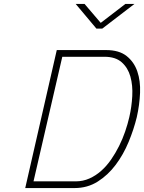

<svg xmlns="http://www.w3.org/2000/svg" viewBox="-20 -954 731 974"><path d="M108 0 268 -700H518Q584 -700 622 -670Q660 -640 676.5 -592Q693 -544 690.5 -483Q688 -422 674 -360Q659 -298 632.5 -234Q606 -170 567 -118Q528 -66 476 -33Q424 0 358 0ZM636 -360Q648 -412 651 -466.5Q654 -521 641.5 -565.5Q629 -610 597.5 -638Q566 -666 510 -666H296L150 -34H364Q401 -34 433.5 -48.5Q466 -63 493.5 -87.5Q521 -112 543.5 -144.5Q566 -177 584 -213Q602 -249 615 -287Q628 -325 636 -360ZM499 -809H469L364 -934H409L491 -838L616 -934H662Z"/></svg>

Font: Panefresco 1wt
Style: Italic
Weight: 250
Version: Version 1.000